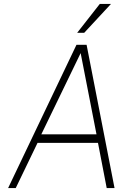

<svg xmlns="http://www.w3.org/2000/svg" viewBox="-20 -949 692 969"><path d="M21 0 366 -723H417L558 0H518.5L474.5 -228H169.5L59.5 0ZM188.5 -271H467L387 -681ZM369.5 -783.5 483.5 -929H540L405 -783.5Z"/></svg>

Font: Public Sans Thin Thin
Style: Italic
Weight: 250
Italic angle: -8°
Version: Version 2.001